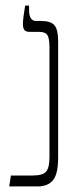

<svg xmlns="http://www.w3.org/2000/svg" viewBox="-20 -667 267 687"><path d="M13 0 19 -39H97Q134 -39 145.5 -53.5Q157 -68 157 -104V-498Q157 -530 149.5 -541.5Q142 -553 120 -553H86Q72 -553 67 -560Q62 -567 62 -580Q62 -592 64.5 -611Q67 -630 70 -647H84V-631Q84 -592 109 -592H127Q162 -592 175 -576.5Q188 -561 188 -519V-104Q188 -44 169.5 -22Q151 0 116 0Z"/></svg>

Font: Noto Serif Hebrew ExtraCondensed ExtraLight
Style: Regular
Weight: 200
Width: 2
Designer: Monotype Design Team
Foundry: Monotype Imaging Inc.
Version: Version 2.004; ttfautohint (v1.8.4.7-5d5b)